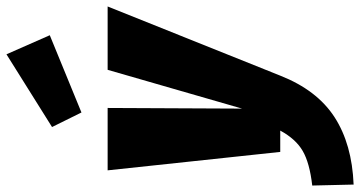

<svg xmlns="http://www.w3.org/2000/svg" viewBox="-304 -607 1114 594"><g transform="rotate(-90 253.0 -310.0)"><path d="M316 0Q271 114 187.5 168Q104 222 -21 227L-24 99Q46 91 83 69.5Q120 48 146 0H80L23 -534H216L214 -118L334 -534H530ZM382 -847 441 -713 202 -615 157 -706Z"/></g></svg>

Font: Fira Sans Condensed Black
Style: Italic
Weight: 900
Width: 3
Italic angle: -8°
Designer: Carrois Corporate & Edenspiekermann AG
Foundry: Carrois Corporate GbR & Edenspiekermann AG
Version: Version 4.203